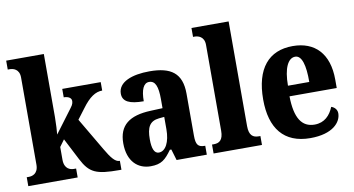

<svg xmlns="http://www.w3.org/2000/svg" viewBox="-75 -948 2111 1145"><g transform="rotate(-10 980.5 -375.0)"><path d="M14 0H313V-54H299C280 -54 242 -62 242 -120V-197L272 -238L340 -106C386 -17 426 0 566 0H578V-54H575C550 -54 526 -84 494 -139L377 -338L424 -400C468 -460 506 -485 547 -485V-536H314V-485C342 -485 360 -473 360 -456C360 -449 360 -436 344 -416L237 -273C239 -286 242 -343 242 -378V-760H14V-706H27C45 -706 84 -698 84 -646V-118C84 -62 46 -54 27 -54H14Z M754 10C819 10 844 -13 883 -67H892L912 0H1095V-54H1092C1052 -54 1039 -70 1039 -125V-379C1039 -504 974 -549 844 -549C739 -549 653 -518 653 -447C653 -399 694 -379 780 -379C780 -448 797 -487 831 -487C869 -487 883 -449 883 -374V-319L811 -316C681 -311 616 -262 616 -153C616 -42 678 10 754 10ZM816 -62C788 -62 776 -94 776 -149C776 -221 794 -257 852 -263L884 -266V-191C884 -114 857 -62 816 -62Z M1136 0H1429V-54H1419C1385 -54 1361 -69 1361 -126V-760H1136V-706H1147C1164 -706 1204 -698 1204 -646V-126C1204 -69 1180 -54 1147 -54H1136Z M1721 10C1857 10 1910 -53 1910 -107C1910 -130 1894 -146 1875 -152C1855 -103 1820 -65 1760 -65C1683 -65 1643 -124 1641 -257H1927V-308C1927 -466 1845 -549 1711 -549C1566 -549 1483 -453 1483 -265C1483 -91 1561 10 1721 10ZM1772 -321H1643C1643 -427 1672 -484 1715 -484C1755 -484 1773 -423 1772 -321Z"/></g></svg>

Font: Noto Serif Khmer Condensed ExtraBold
Style: Regular
Weight: 800
Width: 3
Designer: Danh Hong and the Monotype Design Team
Foundry: Monotype Imaging Inc.
Version: Version 2.004